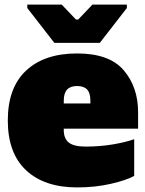

<svg xmlns="http://www.w3.org/2000/svg" viewBox="-20 -803 634 837"><path d="M14 -278Q14 -421 94 -495.5Q174 -570 316 -570Q457 -570 519.5 -496.5Q582 -423 582 -314V-242H258V-236Q258 -199 280 -181.5Q302 -164 353 -164Q414 -164 469 -173Q524 -182 565 -196V-36Q530 -17 462.5 -1.5Q395 14 316 14Q174 14 94 -60.5Q14 -135 14 -278ZM374 -352V-364Q374 -398 359.5 -413Q345 -428 316 -428Q287 -428 272.5 -412.5Q258 -397 258 -364V-352ZM217 -616 99 -768V-783H249L311 -718H321L383 -783H533V-768L415 -616Z"/></svg>

Font: Alfa Slab One
Style: Regular
Weight: 400
Designer: JM Sole
Foundry: JM Sole
Version: Version 2.000